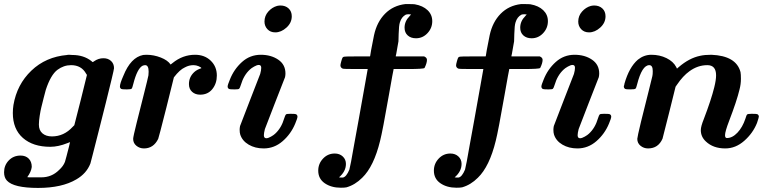

<svg xmlns="http://www.w3.org/2000/svg" viewBox="-20 -721 3773 943"><path d="M227 0Q142 0 92.5 -43.5Q43 -87 43 -166Q43 -186 46 -205Q63 -306 134 -374Q205 -442 310 -451Q314 -453 335 -451Q391 -451 429 -421Q434 -416 436 -416Q437 -416 439 -418Q441 -419 442 -420Q463 -435 488 -435Q511 -435 525.5 -421.5Q540 -408 540 -386Q540 -381 528 -331Q516 -281 499 -213Q482 -145 465 -78Q448 -11 436 36L424 82Q405 131 355 160Q284 202 167 202Q47 202 14 166Q0 151 0 125Q0 91 23 67Q46 43 81 43Q106 43 121 58Q136 73 136 99Q133 123 114 149L123 150H183Q234 150 270 114Q291 95 299 74Q300 71 306.5 47Q313 23 318.5 0.5Q324 -22 324 -23Q323 -23 311 -18Q266 0 227 0ZM171 -109Q171 -81 188.5 -66Q206 -51 235 -51Q294 -51 337 -98L345 -106Q356 -147 376.5 -229.5Q397 -312 407 -353L403 -359Q380 -401 329 -401Q293 -401 262 -378Q229 -353 205 -280Q203 -274 195 -242Q187 -210 183 -194Q179 -178 175 -152.5Q171 -127 171 -109Z M687 8Q666 8 650 -5Q634 -18 634 -39Q634 -49 651 -117Q668 -185 687 -260Q706 -335 709 -351Q710 -357 710 -369Q710 -401 693 -401Q687 -401 680 -398Q654 -384 635 -310Q630 -289 626.5 -285.5Q623 -282 605 -282H600Q579 -282 576 -284Q569 -288 569 -296Q569 -311 586 -349Q622 -439 683 -451Q688 -452 699 -452Q735 -452 769.5 -438.5Q804 -425 818 -404L827 -411Q877 -452 938 -452Q985 -452 1015 -423Q1045 -394 1045 -350Q1045 -311 1023 -283.5Q1001 -256 963 -256Q939 -256 923.5 -270Q908 -284 908 -308Q908 -343 934 -367Q947 -379 969 -386Q969 -390 955 -396Q943 -401 930 -401Q908 -401 888 -390Q863 -379 834 -341L797 -192Q759 -42 757 -39Q734 8 687 8Z M1332 -562Q1308 -562 1293.5 -577.5Q1279 -593 1279 -615Q1279 -643 1297.5 -664Q1316 -685 1341 -692Q1351 -694 1357 -694Q1382 -694 1397.5 -679.5Q1413 -665 1413 -641Q1413 -609 1387 -585.5Q1361 -562 1332 -562ZM1261 -452Q1311 -452 1346.5 -428Q1382 -404 1382 -360Q1382 -352 1380 -342Q1379 -340 1330 -214Q1281 -88 1281 -87Q1276 -67 1276 -57Q1276 -42 1288 -42Q1297 -42 1311 -50Q1325 -58 1331 -64Q1362 -92 1376 -140Q1381 -156 1384.5 -159Q1388 -162 1404 -162H1410Q1431 -162 1434 -160Q1441 -156 1441 -148Q1441 -140 1430 -114Q1409 -63 1368 -27.5Q1327 8 1275 8Q1233 8 1201.5 -10.5Q1170 -29 1160 -60Q1157 -69 1157 -84Q1157 -92 1159 -102Q1160 -104 1208.5 -230.5Q1257 -357 1258 -358Q1263 -376 1263 -388Q1263 -402 1251 -402Q1242 -402 1228 -394Q1214 -386 1208 -380Q1177 -352 1163 -304Q1158 -288 1154.5 -285Q1151 -282 1135 -282H1129Q1108 -282 1105 -284Q1098 -288 1098 -296Q1098 -304 1109 -330Q1129 -381 1168.5 -416.5Q1208 -452 1261 -452Z M1679 84Q1679 121 1645 150L1653 151H1664Q1681 148 1696 112Q1701 95 1719 -9Q1725 -40 1741.5 -132.5Q1758 -225 1772 -303Q1786 -381 1786 -382H1726Q1666 -382 1663 -384Q1652 -389 1652 -400Q1652 -405 1656 -419.5Q1660 -434 1662 -437Q1663 -440 1668 -442Q1672 -444 1735 -444H1797L1798 -446Q1798 -453 1817 -548Q1831 -613 1871 -653.5Q1911 -694 1971 -701H1982Q2011 -701 2017 -700Q2057 -693 2080 -671Q2103 -649 2103 -617Q2103 -583 2079.5 -558Q2056 -533 2023 -533Q1998 -533 1982.5 -547Q1967 -561 1967 -585Q1967 -617 1992 -642Q1999 -649 1999 -650Q1994 -650 1988 -651Q1978 -651 1973 -649Q1952 -638 1944 -611Q1939 -596 1938 -554L1937 -518L1931 -484Q1925 -448 1924 -447V-444H2063Q2077 -438 2077 -427Q2077 -411 2065 -387Q2059 -382 1984 -382H1913V-380Q1912 -379 1890 -254Q1859 -77 1847 -30Q1816 97 1759 152Q1724 187 1682 199Q1673 201 1654 201Q1607 201 1575 179Q1543 157 1543 117Q1543 83 1566.5 58Q1590 33 1624 33Q1648 33 1663.5 47.5Q1679 62 1679 84Z M2247 84Q2247 121 2213 150L2221 151H2232Q2249 148 2264 112Q2269 95 2287 -9Q2293 -40 2309.5 -132.5Q2326 -225 2340 -303Q2354 -381 2354 -382H2294Q2234 -382 2231 -384Q2220 -389 2220 -400Q2220 -405 2224 -419.5Q2228 -434 2230 -437Q2231 -440 2236 -442Q2240 -444 2303 -444H2365L2366 -446Q2366 -453 2385 -548Q2399 -613 2439 -653.5Q2479 -694 2539 -701H2550Q2579 -701 2585 -700Q2625 -693 2648 -671Q2671 -649 2671 -617Q2671 -583 2647.5 -558Q2624 -533 2591 -533Q2566 -533 2550.5 -547Q2535 -561 2535 -585Q2535 -617 2560 -642Q2567 -649 2567 -650Q2562 -650 2556 -651Q2546 -651 2541 -649Q2520 -638 2512 -611Q2507 -596 2506 -554L2505 -518L2499 -484Q2493 -448 2492 -447V-444H2631Q2645 -438 2645 -427Q2645 -411 2633 -387Q2627 -382 2552 -382H2481V-380Q2480 -379 2458 -254Q2427 -77 2415 -30Q2384 97 2327 152Q2292 187 2250 199Q2241 201 2222 201Q2175 201 2143 179Q2111 157 2111 117Q2111 83 2134.5 58Q2158 33 2192 33Q2216 33 2231.5 47.5Q2247 62 2247 84Z M2873 -562Q2849 -562 2834.5 -577.5Q2820 -593 2820 -615Q2820 -643 2838.5 -664Q2857 -685 2882 -692Q2892 -694 2898 -694Q2923 -694 2938.5 -679.5Q2954 -665 2954 -641Q2954 -609 2928 -585.5Q2902 -562 2873 -562ZM2802 -452Q2852 -452 2887.5 -428Q2923 -404 2923 -360Q2923 -352 2921 -342Q2920 -340 2871 -214Q2822 -88 2822 -87Q2817 -67 2817 -57Q2817 -42 2829 -42Q2838 -42 2852 -50Q2866 -58 2872 -64Q2903 -92 2917 -140Q2922 -156 2925.5 -159Q2929 -162 2945 -162H2951Q2972 -162 2975 -160Q2982 -156 2982 -148Q2982 -140 2971 -114Q2950 -63 2909 -27.5Q2868 8 2816 8Q2774 8 2742.5 -10.5Q2711 -29 2701 -60Q2698 -69 2698 -84Q2698 -92 2700 -102Q2701 -104 2749.5 -230.5Q2798 -357 2799 -358Q2804 -376 2804 -388Q2804 -402 2792 -402Q2783 -402 2769 -394Q2755 -386 2749 -380Q2718 -352 2704 -304Q2699 -288 2695.5 -285Q2692 -282 2676 -282H2670Q2649 -282 2646 -284Q2639 -288 2639 -296Q2639 -304 2650 -330Q2670 -381 2709.5 -416.5Q2749 -452 2802 -452Z M3163 8Q3142 8 3126 -5Q3110 -18 3110 -39Q3110 -47 3128.5 -124Q3147 -201 3166 -274L3184 -347Q3186 -355 3186 -372Q3186 -401 3169 -401Q3133 -401 3109 -306Q3105 -288 3100.5 -285Q3096 -282 3075 -282Q3054 -282 3051 -284Q3044 -288 3044 -296V-298Q3045 -301 3046 -304Q3047 -307 3047 -310Q3070 -391 3113 -428Q3143 -452 3179 -452Q3220 -452 3253.5 -435.5Q3287 -419 3301 -392L3305 -384L3313 -391Q3365 -436 3419 -447Q3441 -452 3474 -452Q3596 -447 3617 -367Q3619 -356 3619 -334Q3619 -307 3612 -281Q3599 -226 3561 -127Q3541 -75 3541 -57Q3541 -43 3550 -43Q3577 -43 3602 -69.5Q3627 -96 3641 -138Q3646 -156 3650 -159Q3654 -162 3670 -162H3676Q3697 -162 3700 -160Q3707 -156 3707 -148Q3707 -144 3698 -117Q3678 -67 3635.5 -29.5Q3593 8 3542 8Q3483 8 3447 -26Q3422 -49 3422 -82Q3422 -100 3437 -137Q3473 -231 3488 -292Q3497 -328 3497 -351Q3497 -401 3454 -401Q3407 -401 3366 -371Q3334 -348 3305 -305L3298 -295L3267 -170Q3236 -46 3234 -40Q3213 8 3163 8Z"/></svg>

Font: KaTeX_Math
Style: Bold Italic
Weight: 700
Version: Version 3699957226